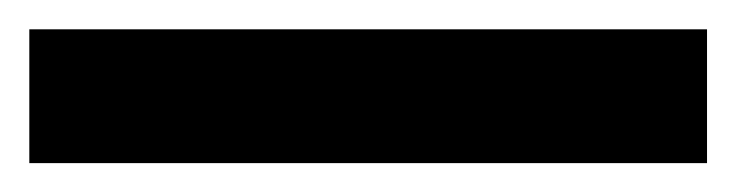

<svg xmlns="http://www.w3.org/2000/svg" viewBox="-20 -20 502 131"><path d="M462.4 0V91.3H0V0Z"/></svg>

Font: Inter 17pt Medium
Style: Regular
Weight: 500
Version: Version 4.001;git-66647c0bb